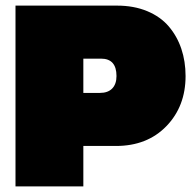

<svg xmlns="http://www.w3.org/2000/svg" viewBox="-20 -664 681 684"><path d="M35.2 0V-644H397Q457 -644 504.4 -624.3Q551.8 -604.5 581.3 -569.8Q610.8 -535.2 626 -490.2Q641.1 -445.3 641.1 -393.1Q641.1 -285.2 572.8 -214.6Q504.4 -144 393.1 -144H276.9V0ZM276.9 -333H335.9Q364.7 -333 379.9 -348.9Q395 -364.7 395 -393.1Q395 -455.1 339.8 -455.1H276.9Z"/></svg>

Font: Kanit Black
Style: Regular
Weight: 900
Designer: Katatrad Team
Foundry: CadsonDemak
Version: Version 1.000;PS 001.000;hotconv 1.0.88;makeotf.lib2.5.64775